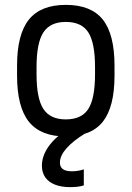

<svg xmlns="http://www.w3.org/2000/svg" viewBox="-20 -550 540 788"><path d="M267 218Q231 218 205 207.5Q179 197 165.5 177.5Q152 158 152 130Q152 90 179.5 51Q207 12 260 -21L329 -2Q280 28 253 58.5Q226 89 226 117Q226 130 232 138Q238 146 249 149.5Q260 153 273 153Q287 153 300 151Q313 149 324 145V211Q311 215 297 216.5Q283 218 267 218ZM250 10Q147 10 98.5 -50.5Q50 -111 50 -240V-280Q50 -409 98.5 -469.5Q147 -530 250 -530Q354 -530 402 -469.5Q450 -409 450 -280V-240Q450 -111 402 -50.5Q354 10 250 10ZM250 -60Q315 -60 342.5 -103Q370 -146 370 -245V-275Q370 -374 342.5 -417Q315 -460 250 -460Q186 -460 158 -417Q130 -374 130 -275V-245Q130 -146 158 -103Q186 -60 250 -60Z"/></svg>

Font: M PLUS 1 Code
Style: Regular
Weight: 400
Designer: Coji Morishita
Foundry: UNDERFOREST DESIGN
Version: Version 1.005